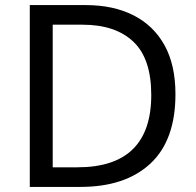

<svg xmlns="http://www.w3.org/2000/svg" viewBox="-20 -734 770 754"><path d="M669 -364Q669 -183 570.5 -91.5Q472 0 296 0H97V-714H317Q425 -714 504 -674Q583 -634 626 -556.5Q669 -479 669 -364ZM574 -361Q574 -504 503.5 -570.5Q433 -637 304 -637H187V-77H284Q574 -77 574 -361Z"/></svg>

Font: Noto Music
Style: Regular
Weight: 400
Designer: Monotype Design Team, Benjamin Yang
Foundry: Monotype Imaging Inc.
Version: Version 2.002; ttfautohint (v1.8.4.7-5d5b)